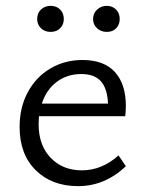

<svg xmlns="http://www.w3.org/2000/svg" viewBox="-20 -627 496 656"><path d="M47 -193Q47 -260 75 -312Q103 -364 152 -393Q201 -422 262 -422Q335 -422 372.5 -381Q410 -340 410 -265Q410 -252 408 -230H113L112 -202Q112 -131 153 -88Q194 -45 260 -45Q328 -45 385 -96L410 -59Q338 9 247 9Q157 9 102 -45.5Q47 -100 47 -193ZM107 -562Q107 -582 120 -594.5Q133 -607 153 -607Q173 -607 185.5 -594.5Q198 -582 198 -562Q198 -543 185.5 -530.5Q173 -518 153 -518Q133 -518 120 -530.5Q107 -543 107 -562ZM298 -562Q298 -581 311.5 -594Q325 -607 345 -607Q364 -607 376.5 -594.5Q389 -582 389 -562Q389 -543 377 -530.5Q365 -518 345 -518Q325 -518 311.5 -530.5Q298 -543 298 -562ZM349 -273Q347 -324 325 -349Q303 -374 258 -374Q209 -374 173.5 -347Q138 -320 123 -273Z"/></svg>

Font: LXGW Bright TC
Style: Regular
Weight: 400
Designer: Christian Thalmann (Catharsis Fonts)
Foundry: LXGW / Christian Thalmann (Catharsis Fonts) / Fontworks Inc.
Version: Version 5.501